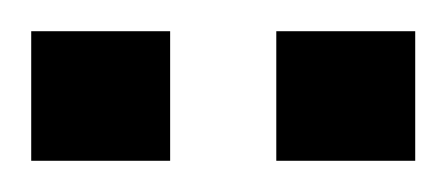

<svg xmlns="http://www.w3.org/2000/svg" viewBox="-20 -682 286 123"><path d="M0 -579V-662H89V-579ZM157 -579V-662H246V-579Z"/></svg>

Font: Questrial
Style: Regular
Weight: 400
Designer: Joe Prince, Laura Meseguer
Foundry: Joe Prince, Laura Meseguer
Version: Version 2.000; ttfautohint (v1.8.3)